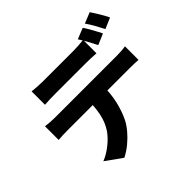

<svg xmlns="http://www.w3.org/2000/svg" viewBox="-220 -1115 1440 1440"><g transform="rotate(-45 500.0 -395.0)"><path d="M183 -761Q209 -758 239.5 -756Q270 -754 295 -754Q314 -754 347 -754Q380 -754 419 -754Q458 -754 496.5 -754Q535 -754 567 -754Q599 -754 617 -754Q644 -754 673 -756Q702 -758 729 -761V-619Q702 -621 673.5 -622Q645 -623 617 -623Q599 -623 567 -623Q535 -623 496.5 -623Q458 -623 419 -623Q380 -623 347 -623Q314 -623 295 -623Q269 -623 238 -622Q207 -621 183 -619ZM69 -505Q91 -502 117.5 -500Q144 -498 167 -498Q181 -498 220 -498Q259 -498 314 -498Q369 -498 432 -498Q495 -498 558 -498Q621 -498 676.5 -498Q732 -498 770.5 -498Q809 -498 822 -498Q838 -498 867.5 -499.5Q897 -501 917 -505V-361Q898 -363 871 -363.5Q844 -364 822 -364Q809 -364 770.5 -364Q732 -364 676.5 -364Q621 -364 558 -364Q495 -364 432 -364Q369 -364 314 -364Q259 -364 220 -364Q181 -364 167 -364Q145 -364 117 -363Q89 -362 69 -360ZM592 -427Q592 -328 574 -251Q556 -174 525 -112Q507 -77 476.5 -41Q446 -5 407 27.5Q368 60 323 83L193 -10Q244 -30 293 -69Q342 -108 372 -151Q410 -208 423.5 -277Q437 -346 437 -426ZM791 -827Q804 -809 818.5 -783.5Q833 -758 846.5 -733Q860 -708 869 -690L782 -653Q766 -684 745 -723.5Q724 -763 704 -792ZM911 -873Q924 -854 939.5 -829Q955 -804 969 -779.5Q983 -755 991 -737L905 -700Q889 -732 867 -771Q845 -810 825 -838Z"/></g></svg>

Font: Noto Sans SC ExtraBold
Style: Regular
Weight: 800
Designer: Ryoko NISHIZUKA 西塚涼子 (kana, bopomofo & ideographs); Paul D. Hunt (Latin, Greek & Cyrillic); Sandoll Communications 산돌커뮤니
Foundry: Adobe
Version: Version 2.004-H2;hotconv 1.0.118;makeotfexe 2.5.65603